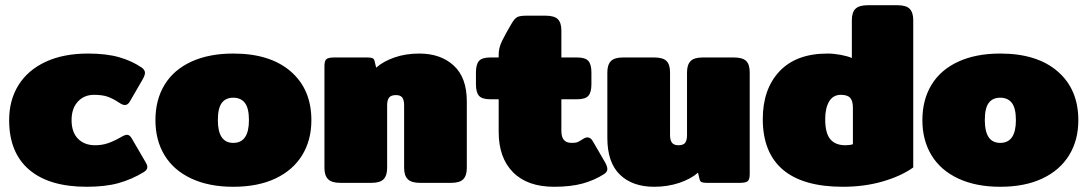

<svg xmlns="http://www.w3.org/2000/svg" viewBox="-20 -700 4163 735"><path d="M15 -240Q15 -317 51 -374.5Q87 -432 155 -463.5Q223 -495 317 -495Q387 -495 436 -481Q485 -467 523 -441Q535 -432 535 -421Q535 -412 526 -396L478 -313Q470 -298 458 -298Q449 -298 436 -307Q412 -323 391.5 -330Q371 -337 340 -337Q302 -337 278 -311Q254 -285 254 -240Q254 -194 278.5 -169Q303 -144 344 -144Q371 -144 394 -152Q417 -160 443 -175Q458 -184 466 -184Q477 -184 485 -169L538 -78Q544 -68 544 -61Q544 -49 530 -41Q484 -13 433.5 1Q383 15 312 15Q168 15 91.5 -50.5Q15 -116 15 -240Z M575 -240Q575 -318 610 -375.5Q645 -433 712.5 -464Q780 -495 873 -495Q1014 -495 1093 -426.5Q1172 -358 1172 -240Q1172 -163 1136.5 -105.5Q1101 -48 1034 -16.5Q967 15 873 15Q780 15 712.5 -16.5Q645 -48 610 -105.5Q575 -163 575 -240ZM933 -240Q933 -286 917.5 -306Q902 -326 873 -326Q844 -326 829 -306Q814 -286 814 -240Q814 -153 873 -153Q933 -153 933 -240Z M1222 -57V-447Q1222 -467 1229.5 -473.5Q1237 -480 1260 -480H1386Q1399 -480 1405.5 -477.5Q1412 -475 1414 -466L1420 -441Q1447 -465 1490 -480Q1533 -495 1585 -495Q1667 -495 1717 -449Q1767 -403 1767 -312V-57Q1767 -28 1753.5 -14Q1740 0 1707 0H1588Q1555 0 1541 -14Q1527 -28 1527 -57V-297Q1527 -317 1520 -326.5Q1513 -336 1496 -336Q1477 -336 1469.5 -326.5Q1462 -317 1462 -297V-57Q1462 -28 1448.5 -14Q1435 0 1402 0H1283Q1250 0 1236 -14Q1222 -28 1222 -57Z M1889 -195V-320H1857Q1825 -320 1813.5 -333.5Q1802 -347 1802 -377V-423Q1802 -453 1813.5 -466.5Q1825 -480 1857 -480H1889V-491Q1889 -517 1902 -543.5Q1915 -570 1938 -609Q1949 -628 1959 -634Q1969 -640 1996 -640H2068Q2102 -640 2115.5 -626.5Q2129 -613 2129 -583V-480H2189Q2221 -480 2232.5 -466.5Q2244 -453 2244 -423V-377Q2244 -347 2232.5 -333.5Q2221 -320 2189 -320H2129V-199Q2129 -176 2138.5 -164.5Q2148 -153 2169 -153Q2184 -153 2191 -156Q2198 -159 2212 -168Q2221 -174 2229 -174Q2241 -174 2249 -160L2296 -79Q2305 -63 2305 -53Q2305 -42 2293 -34Q2256 -10 2210.5 2.5Q2165 15 2101 15Q1999 15 1944 -40.5Q1889 -96 1889 -195Z M2305 -172V-423Q2305 -452 2318.5 -466Q2332 -480 2365 -480H2484Q2518 -480 2531.5 -466.5Q2545 -453 2545 -423V-183Q2545 -163 2552.5 -153.5Q2560 -144 2577 -144Q2596 -144 2603 -153.5Q2610 -163 2610 -183V-423Q2610 -452 2623.5 -466Q2637 -480 2670 -480H2789Q2823 -480 2836.5 -466.5Q2850 -453 2850 -423V-33Q2850 -13 2842.5 -6.5Q2835 0 2812 0H2686Q2673 0 2666.5 -2.5Q2660 -5 2658 -14L2652 -39Q2625 -15 2580.5 0Q2536 15 2484 15Q2401 15 2353 -31.5Q2305 -78 2305 -172Z M2900 -244Q2900 -359 2964 -427Q3028 -495 3148 -495Q3172 -495 3198.5 -490Q3225 -485 3241 -478V-623Q3241 -653 3255 -666.5Q3269 -680 3302 -680H3416Q3449 -680 3462.5 -666Q3476 -652 3476 -623V-59Q3430 -26 3359.5 -5.5Q3289 15 3207 15Q3054 15 2977 -50.5Q2900 -116 2900 -244ZM3245 -148V-288Q3245 -314 3234.5 -325.5Q3224 -337 3199 -337Q3169 -337 3154 -311.5Q3139 -286 3139 -244Q3139 -190 3158.5 -167Q3178 -144 3216 -144Q3234 -144 3245 -148Z M3511 -240Q3511 -318 3546 -375.5Q3581 -433 3648.5 -464Q3716 -495 3809 -495Q3950 -495 4029 -426.5Q4108 -358 4108 -240Q4108 -163 4072.5 -105.5Q4037 -48 3970 -16.5Q3903 15 3809 15Q3716 15 3648.5 -16.5Q3581 -48 3546 -105.5Q3511 -163 3511 -240ZM3869 -240Q3869 -286 3853.5 -306Q3838 -326 3809 -326Q3780 -326 3765 -306Q3750 -286 3750 -240Q3750 -153 3809 -153Q3869 -153 3869 -240Z"/></svg>

Font: Mitr
Style: Bold
Weight: 700
Designer: Thanarat Vachiruckul
Foundry: Cadson Demak
Version: Version 1.002